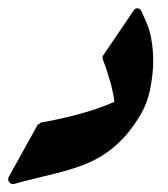

<svg xmlns="http://www.w3.org/2000/svg" viewBox="-29 -455 416 475"><path d="M301 -428Q305 -435 311.5 -434.5Q318 -434 321 -427L333 -400Q341 -383 345.5 -357.5Q350 -332 350 -304Q350 -288 348 -270Q346 -252 342 -232Q335 -199 319.5 -172.5Q304 -146 284 -122Q250 -83 208 -61Q173 -42 109 -26Q81 -19 56 -13Q31 -7 6 0Q-1 2 -6 -4Q-11 -10 -7 -18L64 -146L73 -152Q120 -160 167.5 -173Q215 -186 254 -203Q253 -214 250.5 -224.5Q248 -235 246 -245Q241 -262 236 -278Q231 -294 225 -309Q224 -311 225 -314.5Q226 -318 227 -319Z"/></svg>

Font: Aref Ruqaa Ink
Style: Bold
Weight: 700
Designer: Abdullah Aref
Version: Version 1.005